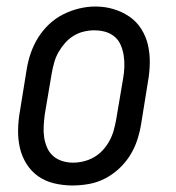

<svg xmlns="http://www.w3.org/2000/svg" viewBox="-20 -561 540 589"><path d="M202 8Q174 8 146.5 1.5Q119 -5 97.5 -20Q76 -35 61.5 -58Q47 -81 41 -107.5Q35 -134 35.5 -162.5Q36 -191 41 -219L62 -349Q66 -374 74.5 -398.5Q83 -423 97 -445.5Q111 -468 130.5 -486.5Q150 -505 174 -517Q198 -529 223 -535Q248 -541 273 -541Q302 -541 328.5 -533Q355 -525 377 -510Q399 -495 413.5 -472Q428 -449 434 -422.5Q440 -396 439.5 -367.5Q439 -339 434 -311L413 -181Q409 -156 401 -131.5Q393 -107 379 -84.5Q365 -62 345 -43.5Q325 -25 301.5 -13Q278 -1 252.5 3.5Q227 8 202 8ZM204 -62Q220 -62 236.5 -66Q253 -70 268 -78.5Q283 -87 295 -100Q307 -113 315.5 -128.5Q324 -144 328.5 -160Q333 -176 336 -192L358 -322Q361 -339 361.5 -356.5Q362 -374 359.5 -390.5Q357 -407 350.5 -422.5Q344 -438 331.5 -448.5Q319 -459 303 -463.5Q287 -468 269 -468Q253 -468 236.5 -464Q220 -460 205.5 -451Q191 -442 179.5 -429Q168 -416 159.5 -401Q151 -386 146.5 -370Q142 -354 139 -338L117 -208Q115 -191 114 -173.5Q113 -156 115.5 -139.5Q118 -123 124.5 -108Q131 -93 143 -82.5Q155 -72 171 -67Q187 -62 204 -62Z"/></svg>

Font: Iosevka Curly Slab Oblique
Style: Regular
Weight: 400
Italic angle: -9°
Monospace: yes
Designer: Belleve Invis
Foundry: Belleve Invis
Version: Version 11.1.0; ttfautohint (v1.8.3)